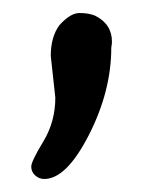

<svg xmlns="http://www.w3.org/2000/svg" viewBox="-20 -122 250 295"><path d="M65 28 58 -36Q58 -65 71 -83Q88 -102 102 -102Q116 -102 126 -98Q152 -85 152 -58Q152 -54 151 -49Q151 18 116.5 85.5Q82 153 48 153Q40 153 34 147.5Q28 142 28 134Q28 126 46.5 95.5Q65 65 65 28Z"/></svg>

Font: Delius Swash Caps
Style: Regular
Weight: 400
Designer: Natalia Raices
Foundry: Natalia Raices
Version: Version 1.002